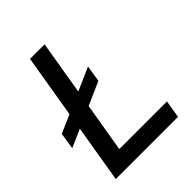

<svg xmlns="http://www.w3.org/2000/svg" viewBox="-199 -811 923 923"><g transform="rotate(-45 262.5 -350.0)"><path d="M4 -253 17 -337 335 -477 322 -393ZM47 0 164 -700H263L146 0ZM122 0 138 -90H485L470 0Z"/></g></svg>

Font: Figtree Light Medium
Style: Italic
Weight: 500
Italic angle: -9.5°
Version: Version 2.000